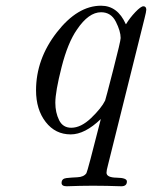

<svg xmlns="http://www.w3.org/2000/svg" viewBox="-20 -462 535 676"><path d="M106.9 -144Q106.9 -253.9 179.9 -347.9Q252.9 -441.9 335.9 -441.9Q394 -441.9 422.9 -377H423.8Q437 -398.9 456.5 -419.4Q476.1 -439.9 484.9 -439.9Q494.6 -439.9 495.1 -428.2Q495.1 -421.4 488.8 -397L359.9 120.1Q355 138.2 355 146Q355 163.1 390.9 163.6Q426.8 164.1 426.8 176.8Q426.8 193.8 407.2 193.8Q404.3 193.8 391.6 193.4Q378.9 192.9 356 192.4Q333 191.9 307.1 191.9Q283.2 191.9 262.2 192.4Q241.2 192.9 229 193.4Q216.8 193.8 214.8 193.8Q196.8 193.8 196.8 182.1Q196.8 167 213.4 165Q230 163.1 252.4 162.1Q274.9 161.1 284.2 147.9Q288.1 142.1 335 -43Q278.8 11.2 229 11.2Q174.8 11.2 140.9 -32.5Q106.9 -76.2 106.9 -144ZM174.8 -100.1Q174.8 -65.9 188 -39.1Q201.2 -12.2 231 -12.2Q265.1 -12.2 301 -46.6Q336.9 -81.1 350.1 -107.9Q352.1 -112.8 378.4 -215.3Q404.8 -317.9 404.8 -328.1Q404.8 -352.1 387.9 -385.5Q371.1 -418.9 335.9 -418.9Q292 -418.9 251 -357.9Q218.8 -312 196.8 -225.6Q174.8 -139.2 174.8 -100.1Z"/></svg>

Font: CMU Classical Serif
Style: Italic
Weight: 500
Italic angle: -14.04°
Version: Version 0.7.0